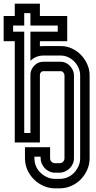

<svg xmlns="http://www.w3.org/2000/svg" viewBox="-30 -782 529 1054"><path d="M245 87Q245 98 253 106Q261 114 272 114H297Q308 114 316 106Q324 98 324 87V-369Q324 -375 318.5 -383Q313 -391 305 -391H207Q199 -391 194 -384.5Q189 -378 189 -371V0H51V-556H-10V-694H51V-762H189V-694H339V-556H189V-528Q194 -528 198 -528.5Q202 -529 207 -529H305Q337 -529 365.5 -515.5Q394 -502 415.5 -479.5Q437 -457 449.5 -428Q462 -399 462 -369V87Q462 120 449 149.5Q436 179 414 202Q392 225 361.5 238.5Q331 252 297 252H272Q240 252 210 239Q180 226 157 203.5Q134 181 120.5 151Q107 121 107 87V26H245ZM376 87Q376 103 369.5 117.5Q363 132 352 142.5Q341 153 326.5 159.5Q312 166 297 166H272Q256 166 241.5 159.5Q227 153 216.5 142Q206 131 199.5 116.5Q193 102 193 87V78H159V87Q159 111 168 131.5Q177 152 193 167Q209 182 229 191Q249 200 272 200H297Q321 200 341.5 191Q362 182 377 166Q392 150 401 130Q410 110 410 87V-369Q410 -389 401.5 -408.5Q393 -428 379 -443Q365 -458 345.5 -467.5Q326 -477 305 -477H207Q187 -477 169 -469.5Q151 -462 137 -448V-608H287V-642H137V-710H103V-642H42V-608H103V-52H137V-376Q139 -402 159 -422.5Q179 -443 207 -443H305Q319 -443 332 -436.5Q345 -430 354.5 -419.5Q364 -409 370 -396Q376 -383 376 -369Z"/></svg>

Font: Aurach Bi
Style: Regular
Weight: 400
Designer: Peter Wiegel
Foundry: Peter Wiegel
Version: Version 1.002